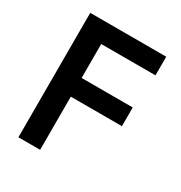

<svg xmlns="http://www.w3.org/2000/svg" viewBox="-168 -830 894 950"><g transform="rotate(30 279.5 -355.5)"><path d="M73.2 0V-710.9H507.3V-604.5H197.3V-410.6H489.3V-303.7H197.3V0Z"/></g></svg>

Font: Ride
Style: Bold
Weight: 700
Version: Version 3.000